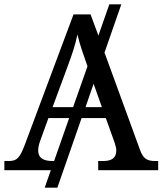

<svg xmlns="http://www.w3.org/2000/svg" viewBox="-20 -780 745 880"><path d="M692 -42C653 -42 636 -53 621 -95L459 -539L536 -760H481L431 -617L395 -714H317L95 -120C71 -56 58 -42 19 -42H0V0H213L185 80H243L354 -239H465L505 -127C510 -112 513 -101 513 -90C513 -57 493 -42 453 -42H430V0H705V-42ZM289 -473C312 -535 325 -574 335 -622C345 -577 362 -530 381 -476L315 -289H221ZM372 -289 409 -396 447 -289ZM228 -42H221C177 -42 155 -57 155 -91C155 -102 158 -118 164 -134L202 -239H297Z"/></svg>

Font: Noto Serif Thai
Style: Regular
Weight: 400
Designer: Monotype Design Team
Foundry: Monotype Imaging Inc.
Version: Version 1.901